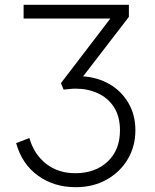

<svg xmlns="http://www.w3.org/2000/svg" viewBox="-20 -765 644 797"><path d="M294 12Q204 12 137.5 -36Q71 -84 47 -171L102 -192Q121 -125 171 -85.5Q221 -46 293 -46Q375 -46 426.5 -94Q478 -142 478 -224Q478 -281 453.5 -319.5Q429 -358 387 -377.5Q345 -397 294 -397Q282 -397 268.5 -395.5Q255 -394 244 -393L233 -420L438 -688H78V-745H515V-695L325 -448Q385 -444 434 -416Q483 -388 512.5 -338.5Q542 -289 542 -224Q542 -158 510.5 -104.5Q479 -51 423 -19.5Q367 12 294 12Z"/></svg>

Font: Plus Jakarta Sans Light
Style: Regular
Weight: 300
Designer: Gumpita Rahayu
Foundry: Tokotype
Version: Version 2.006; ttfautohint (v1.8.4.7-5d5b)